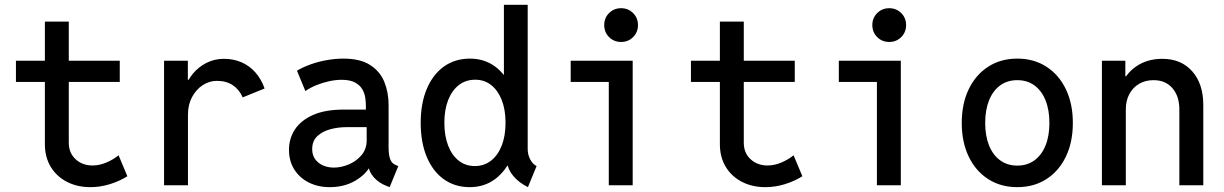

<svg xmlns="http://www.w3.org/2000/svg" viewBox="-20 -772 5102 800"><path d="M356.4 7.8Q301.8 7.8 258.8 -14.4Q215.8 -36.6 191.4 -76.9Q167 -117.2 167 -171.4V-682.1H266.6V-177.2Q266.6 -134.8 294.9 -108.6Q323.2 -82.5 365.2 -82.5Q394.5 -82.5 423.6 -95Q452.6 -107.4 474.1 -125L510.7 -37.6Q478 -17.1 437.7 -4.6Q397.5 7.8 356.4 7.8ZM46.4 -430.7V-519H479V-430.7Z M663.6 0V-519H762.7V-439.5H779.8L748 -395Q757.8 -433.1 782 -462.9Q806.2 -492.7 839.8 -509.8Q873.5 -526.9 912.6 -526.9Q953.1 -526.9 986.3 -512.5Q1019.5 -498 1043.9 -470.5Q1068.4 -442.9 1082.5 -403.3L991.2 -366.2Q977.1 -398.9 950 -417Q922.9 -435.1 883.8 -435.1Q852.1 -435.1 824.7 -417.2Q797.4 -399.4 780.3 -367.7Q763.2 -335.9 763.2 -294.9V0Z M1354 7.8Q1305.2 7.8 1266.8 -11.5Q1228.5 -30.8 1206.3 -65.7Q1184.1 -100.6 1184.1 -147.9Q1184.1 -195.3 1209.2 -233.2Q1234.4 -271 1284.9 -293.2Q1335.4 -315.4 1412.1 -315.4H1523.4V-242.2H1423.3Q1388.7 -242.2 1356 -233.4Q1323.2 -224.6 1302 -204.6Q1280.8 -184.6 1280.8 -150.4Q1280.8 -126.5 1292.7 -109.4Q1304.7 -92.3 1325.2 -83Q1345.7 -73.7 1371.1 -73.7Q1401.4 -73.7 1433.1 -86.9Q1464.8 -100.1 1486.3 -125.5Q1507.8 -150.9 1507.8 -187.5V-243.7L1504.4 -272V-333Q1504.4 -346.2 1502 -364.3Q1499.5 -382.3 1490 -399.4Q1480.5 -416.5 1459.7 -428Q1439 -439.5 1402.8 -439.5Q1378.9 -439.5 1351.6 -433.6Q1324.2 -427.7 1298.3 -417.2Q1272.5 -406.7 1252.4 -392.6L1217.3 -477.5Q1243.2 -492.7 1275.4 -504.2Q1307.6 -515.6 1342.8 -521.7Q1377.9 -527.8 1411.1 -527.8Q1481 -527.8 1522.2 -501.2Q1563.5 -474.6 1581.3 -430.9Q1599.1 -387.2 1599.1 -335V-158.2Q1599.1 -127 1605.7 -108.9Q1612.3 -90.8 1629.9 -84L1639.6 -80.1L1603.5 7.8L1588.9 2Q1558.6 -9.8 1537.8 -33Q1517.1 -56.2 1516.1 -79.6L1537.1 -69.8H1497.1L1523.9 -83Q1505.9 -45.9 1460.2 -19Q1414.6 7.8 1354 7.8Z M2179.7 7.8Q2141.1 -11.7 2118.7 -38.8Q2096.2 -65.9 2093.8 -92.8L2107.9 -81.5H2069.3L2090.3 -140.1V-408.2L2068.8 -460.4H2079.6V-752H2178.7V-151.9Q2178.7 -127.9 2189 -108.2Q2199.2 -88.4 2215.8 -80.1ZM1937 7.8Q1875.5 7.8 1829.3 -25.1Q1783.2 -58.1 1758.1 -118.4Q1732.9 -178.7 1732.9 -260.3Q1732.9 -341.3 1758.3 -401.6Q1783.7 -461.9 1829.8 -494.9Q1876 -527.8 1938 -527.8Q1998.5 -527.8 2043.2 -494.6Q2087.9 -461.4 2113 -401.1Q2138.2 -340.8 2138.2 -260.3Q2138.2 -179.7 2113 -119.4Q2087.9 -59.1 2042.7 -25.6Q1997.6 7.8 1937 7.8ZM1958.5 -80.1Q1997.1 -80.1 2025.9 -102.5Q2054.7 -125 2070.6 -165.5Q2086.4 -206.1 2086.4 -260.3Q2086.4 -314.9 2070.6 -355.2Q2054.7 -395.5 2026.4 -417.7Q1998 -439.9 1960 -439.9Q1920.9 -439.9 1892.1 -417.7Q1863.3 -395.5 1847.4 -355.2Q1831.5 -314.9 1831.5 -260.3Q1831.5 -206.1 1847.2 -165.5Q1862.8 -125 1891.4 -102.5Q1919.9 -80.1 1958.5 -80.1Z M2516.6 0V-519H2616.2V0ZM2357.9 -430.7V-519H2616.2V-430.7ZM2567.9 -597.2Q2538.1 -597.2 2517.8 -617.4Q2497.6 -637.7 2497.6 -667.5Q2497.6 -697.3 2517.8 -717.5Q2538.1 -737.8 2567.9 -737.8Q2597.7 -737.8 2617.9 -717.5Q2638.2 -697.3 2638.2 -667.5Q2638.2 -637.7 2617.9 -617.4Q2597.7 -597.2 2567.9 -597.2Z M3168.9 7.8Q3114.3 7.8 3071.3 -14.4Q3028.3 -36.6 3003.9 -76.9Q2979.5 -117.2 2979.5 -171.4V-682.1H3079.1V-177.2Q3079.1 -134.8 3107.4 -108.6Q3135.7 -82.5 3177.7 -82.5Q3207 -82.5 3236.1 -95Q3265.1 -107.4 3286.6 -125L3323.2 -37.6Q3290.5 -17.1 3250.2 -4.6Q3210 7.8 3168.9 7.8ZM2858.9 -430.7V-519H3291.5V-430.7Z M3633.8 0V-519H3733.4V0ZM3475.1 -430.7V-519H3733.4V-430.7ZM3685.1 -597.2Q3655.3 -597.2 3635 -617.4Q3614.7 -637.7 3614.7 -667.5Q3614.7 -697.3 3635 -717.5Q3655.3 -737.8 3685.1 -737.8Q3714.8 -737.8 3735.1 -717.5Q3755.4 -697.3 3755.4 -667.5Q3755.4 -637.7 3735.1 -617.4Q3714.8 -597.2 3685.1 -597.2Z M4218.8 7.8Q4149.4 7.8 4097.2 -25.9Q4044.9 -59.6 4016.1 -119.9Q3987.3 -180.2 3987.3 -259.8Q3987.3 -339.4 4016.1 -399.7Q4044.9 -460 4097.2 -493.9Q4149.4 -527.8 4218.8 -527.8Q4288.1 -527.8 4340.3 -493.9Q4392.6 -460 4421.4 -399.7Q4450.2 -339.4 4450.2 -259.8Q4450.2 -180.2 4421.4 -119.9Q4392.6 -59.6 4340.3 -25.9Q4288.1 7.8 4218.8 7.8ZM4218.8 -82Q4260.3 -82 4290.3 -104Q4320.3 -126 4336.4 -165.8Q4352.5 -205.6 4352.5 -259.8Q4352.5 -314 4336.4 -354Q4320.3 -394 4290.3 -416Q4260.3 -438 4218.8 -438Q4177.2 -438 4147.2 -416Q4117.2 -394 4101.1 -354Q4085 -314 4085 -259.8Q4085 -205.6 4101.1 -165.8Q4117.2 -126 4147.2 -104Q4177.2 -82 4218.8 -82Z M4571.3 0V-519H4668.9V-454.6H4689L4653.3 -414.6Q4668 -463.4 4713.9 -495.1Q4759.8 -526.9 4822.8 -526.9Q4901.9 -526.9 4947.8 -474.6Q4993.7 -422.4 4993.7 -334.5V0H4894V-315.9Q4894 -371.1 4865.2 -404.5Q4836.4 -438 4786.1 -438Q4752.4 -438 4726.6 -422.9Q4700.7 -407.7 4685.8 -380.4Q4670.9 -353 4670.9 -315.9V0Z"/></svg>

Font: Reddit Mono Medium
Style: Regular
Weight: 500
Monospace: yes
Designer: Stephen Hutchings
Foundry: Reddit
Version: Version 1.014